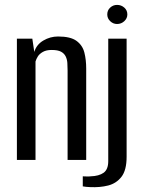

<svg xmlns="http://www.w3.org/2000/svg" viewBox="-20 -653 584 784"><path d="M49 0V-495H112L120 -441Q129 -471 157 -487.5Q185 -504 217 -504Q268 -504 292.5 -486Q317 -468 324.5 -438.5Q332 -409 332 -373V0H256V-365Q256 -381 255 -396Q254 -411 248 -423Q242 -435 229 -442Q216 -449 191 -449Q169 -449 155 -441Q141 -433 134.5 -422.5Q128 -412 125 -402V0ZM348 111Q343 111 332 110Q321 109 318 108V67Q323 67 333 67.5Q343 68 350 67Q384 66 403 52.5Q422 39 422 5V-495H497V-13Q497 42 476 69Q455 96 421.5 104.5Q388 113 348 111ZM458 -555Q442 -555 430 -566.5Q418 -578 418 -594Q418 -611 430 -622Q442 -633 458 -633Q475 -633 487.5 -622Q500 -611 500 -594Q500 -578 487.5 -566.5Q475 -555 458 -555Z"/></svg>

Font: Alumni Sans Thin Medium
Style: Regular
Weight: 500
Version: Version 1.018